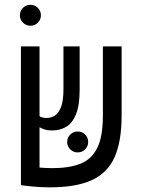

<svg xmlns="http://www.w3.org/2000/svg" viewBox="-20 -782 626 811"><path d="M190.9 9.3Q153.8 9.3 120.4 6.1Q86.9 2.9 68.4 0V-0.5V-585.9H147V-291Q158.2 -283.7 177.2 -283.7Q195.8 -283.7 211.9 -293.9Q228 -304.2 238 -330.6Q248 -356.9 248 -405.3V-585.9H316.4V-402.3Q316.4 -337.4 301.3 -299.8Q286.1 -262.2 260 -246.6Q233.9 -231 200.2 -231Q182.6 -231 170.2 -234.6Q157.7 -238.3 147 -244.6V-74.2Q160.2 -73.2 174.1 -72.5Q188 -71.8 201.7 -71.8Q271.5 -71.8 318.8 -90.1Q366.2 -108.4 390.4 -156.5Q414.6 -204.6 414.6 -293.9V-585.9H493.7V-293.5Q493.7 -184.6 463.9 -117.9Q434.1 -51.3 367.7 -21Q301.3 9.3 190.9 9.3ZM308.1 -138.2Q290 -138.2 276.9 -151.1Q263.7 -164.1 263.7 -182.1Q263.7 -200.7 276.9 -213.6Q290 -226.6 308.1 -226.6Q326.7 -226.6 339.6 -213.6Q352.5 -200.7 352.5 -182.1Q352.5 -164.1 339.6 -151.1Q326.7 -138.2 308.1 -138.2ZM108.4 -673.3Q90.3 -673.3 77.1 -686.3Q64 -699.2 64 -717.3Q64 -735.8 77.1 -748.8Q90.3 -761.7 108.4 -761.7Q127 -761.7 139.9 -748.8Q152.8 -735.8 152.8 -717.3Q152.8 -699.2 139.9 -686.3Q127 -673.3 108.4 -673.3Z"/></svg>

Font: Cascadia Mono SemiLight
Style: Regular
Weight: 350
Monospace: yes
Designer: Aaron Bell
Foundry: Saja Typeworks
Version: Version 2404.023; ttfautohint (v1.8.4)